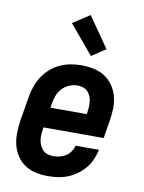

<svg xmlns="http://www.w3.org/2000/svg" viewBox="-87 -827 673 895"><g transform="rotate(10 250.0 -379.0)"><path d="M203 8Q173 8 145 2Q117 -4 94 -19Q71 -34 55.5 -57Q40 -80 33 -107Q26 -134 26.5 -163.5Q27 -193 31 -222L51 -342Q55 -367 64 -392Q73 -417 87.5 -439Q102 -461 122.5 -479Q143 -497 167.5 -508Q192 -519 217 -523.5Q242 -528 267 -528Q297 -528 325.5 -522Q354 -516 377 -501.5Q400 -487 416.5 -464Q433 -441 440.5 -413.5Q448 -386 447.5 -356.5Q447 -327 442 -298L428 -212H143L142 -207Q140 -193 139 -179Q138 -165 140 -151.5Q142 -138 147.5 -126Q153 -114 162 -105Q171 -96 184 -92Q197 -88 211 -88Q226 -88 241 -91.5Q256 -95 269.5 -103.5Q283 -112 292.5 -126Q302 -140 305 -154H416Q411 -131 401.5 -108.5Q392 -86 376 -66.5Q360 -47 339.5 -32Q319 -17 296.5 -8Q274 1 250 4.5Q226 8 203 8ZM159 -308H331L332 -313Q334 -327 335 -340.5Q336 -354 334.5 -367.5Q333 -381 328 -393Q323 -405 314.5 -414Q306 -423 293 -427.5Q280 -432 267 -432Q247 -432 227.5 -424Q208 -416 193.5 -400.5Q179 -385 172 -365.5Q165 -346 162 -327ZM303 -578 189 -714 269 -766 369 -622Z"/></g></svg>

Font: Iosevka Oblique
Style: Bold
Weight: 700
Italic angle: -9°
Monospace: yes
Designer: Belleve Invis
Foundry: Belleve Invis
Version: Version 32.5.0; ttfautohint (v1.8.4)